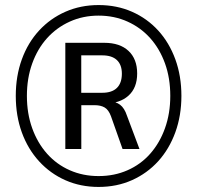

<svg xmlns="http://www.w3.org/2000/svg" viewBox="-20 -734 784 763"><path d="M371.8 8.9Q300.3 8.9 240.1 -17.7Q179.8 -44.3 135.4 -92.9Q90.9 -141.5 66.8 -207.6Q42.7 -273.8 42.7 -353Q42.7 -432 66.8 -498.2Q90.9 -564.5 135.4 -612.7Q179.8 -660.9 240.2 -687.4Q300.5 -713.9 371.8 -713.9Q444.2 -713.9 504.6 -687.3Q564.9 -660.7 608.8 -612.6Q652.6 -564.5 676.8 -498.2Q700.9 -432 700.9 -353Q700.9 -274.8 676.8 -208.3Q652.6 -141.8 608.8 -93.4Q564.9 -45.1 504.6 -18.1Q444.2 8.9 371.8 8.9ZM371.8 -34.3Q434.3 -34.3 486.7 -57.4Q539.2 -80.4 577 -123.2Q614.8 -166.1 635.7 -224.6Q656.7 -283.2 656.7 -353Q656.7 -423.8 635.7 -481.9Q614.8 -539.9 577 -582.3Q539.2 -624.6 486.7 -648.2Q434.3 -671.9 371.8 -671.9Q309.9 -671.9 257.5 -648.2Q205.1 -624.6 167 -582.3Q128.9 -539.9 107.9 -481.4Q86.9 -422.8 86.9 -353Q86.9 -283.2 107.9 -224.6Q128.9 -166.1 167 -123.2Q205.1 -80.4 257.5 -57.4Q309.9 -34.3 371.8 -34.3ZM239.6 -142V-563.9H394.4Q456.5 -563.9 490.8 -531.6Q525.1 -499.4 525.1 -442.1Q525.1 -384.7 490.3 -353.6Q455.5 -322.5 395.3 -322.5L416.6 -330.7Q439.7 -330.7 457.1 -317.8Q474.6 -304.8 484.9 -273.3L534.2 -142H467L421 -272.1Q411.6 -297.6 396 -306.8Q380.3 -316 356 -316H292.7L303.1 -324.7V-142ZM302.9 -365.3H386.4Q424.8 -365.3 444.5 -384.6Q464.3 -403.9 464.3 -441.2Q464.3 -476.8 444.4 -495.4Q424.6 -514 386.4 -514H302.9Z"/></svg>

Font: Nunito Sans 12pt ExtraLight SemiCondensed
Style: Regular
Weight: 200
Width: 4
Version: Version 3.101;gftools[0.9.27]